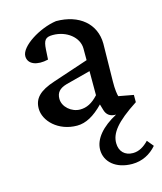

<svg xmlns="http://www.w3.org/2000/svg" viewBox="-115 -601 799 947"><g transform="rotate(-15 284.0 -127.0)"><path d="M443 262C494 262 537 239 568 203L541 170C517 195 491 211 460 211C419 211 392 185 392 142C392 92 427 44 538 -28V-65L462 -79C459 -87 454 -117 455 -156L458 -349C457 -450 379 -516 261 -516C175 -504 70 -438 70 -388C70 -346 116 -329 174 -343L177 -394C180 -441 190 -454 228 -454C298 -454 357 -408 357 -350V-291L177 -231C97 -205 67 -172 67 -121C67 -58 133 9 229 9C274 9 317 -15 364 -63L373 -32C380 -8 397 7 428 6C353 46 307 98 307 154C307 215 359 262 443 262ZM178 -141C178 -172 193 -191 231 -202L357 -235V-112C326 -78 297 -64 264 -64C220 -64 178 -100 178 -141Z"/></g></svg>

Font: TPK Tissa Web Medium
Style: Regular
Weight: 500
Designer: Jacques Le Bailly, Suppakit Chalermlarp | Katatrad Co.,Ltd.
Foundry: Jacques Le Bailly, Cadson Demak Co.,Ltd.
Version: Version 5.000;Glyphs 3.1.2 (3151)